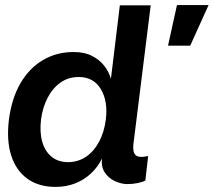

<svg xmlns="http://www.w3.org/2000/svg" viewBox="-20 -721 838 753"><path d="M726 -542H639L674 -701H798ZM380 -99Q363 -65 336 -40Q309 -15 274 -1.5Q239 12 198 12Q132 12 87.5 -20Q43 -52 24 -111Q5 -170 15 -252Q26 -336 60.5 -395Q95 -454 148.5 -485.5Q202 -517 269 -517Q311 -517 340.5 -502Q370 -487 388.5 -463.5Q407 -440 415 -412L450 -700H571L503 -154Q500 -124 512 -112.5Q524 -101 561 -109L550 -13Q539 -7 519.5 -3Q500 1 480 1Q456 1 431 -10.5Q406 -22 391 -44.5Q376 -67 380 -99ZM249 -85Q288 -86 318.5 -107Q349 -128 369 -166Q389 -204 395 -252Q404 -324 375.5 -371.5Q347 -419 289 -419Q248 -419 217 -397Q186 -375 166.5 -337Q147 -299 141 -253Q135 -203 145.5 -165.5Q156 -128 182 -106.5Q208 -85 249 -85Z"/></svg>

Font: Inclusive Sans SemiBold
Style: Italic
Weight: 600
Italic angle: -7°
Designer: Olivia King
Foundry: Olivia King
Version: Version 2.004